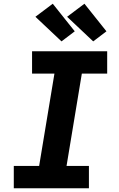

<svg xmlns="http://www.w3.org/2000/svg" viewBox="-20 -1010 640 1030"><path d="M54 0V-120H190L272 -615H152V-735H555V-615H419L337 -120H457V0ZM480 -788 340 -920 433 -990 551 -842ZM310 -788 170 -920 263 -990 381 -842Z"/></svg>

Font: Iosevka Curly Slab HvExObl
Style: Regular
Weight: 900
Width: 7
Italic angle: -9°
Monospace: yes
Designer: Belleve Invis
Foundry: Belleve Invis
Version: Version 11.1.0; ttfautohint (v1.8.3)